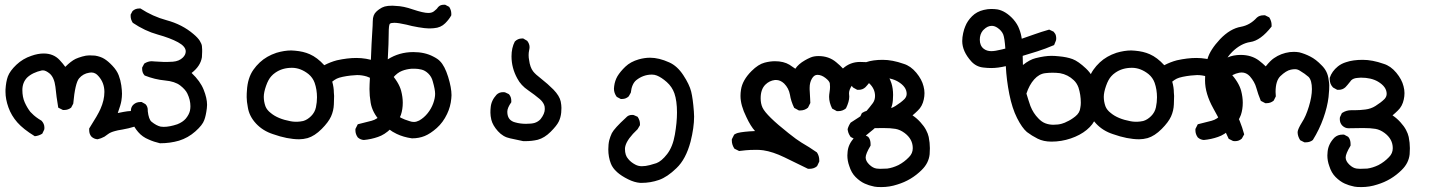

<svg xmlns="http://www.w3.org/2000/svg" viewBox="-20 -469 6040 800"><path d="M351.6 73.2Q351.6 70.3 351.6 66.4Q387.7 9.8 398.4 -14.6Q415 -51.8 415 -85.9Q415 -124 390.6 -151.4Q377.9 -167 360.4 -167Q355.5 -167 351.6 -166Q326.2 -162.1 309.6 -142.6Q293 -123 285.2 -37.1L276.4 -20.5Q263.7 -10.7 248 -10.7Q246.1 -10.7 242.2 -10.7L222.7 -20.5Q214.8 -66.4 210.9 -107.4Q206.1 -145.5 187.5 -162.1Q170.9 -175.8 159.2 -175.8Q157.2 -175.8 155.3 -175.8Q115.2 -167 92.8 -145.5Q73.2 -125 73.2 -93.8Q73.2 -64.5 83 -42.5Q92.8 -20.5 106.4 -2.9L113.3 3.9Q127 18.6 153.3 34.2Q165 46.9 165 62.5Q165 69.3 164.1 71.3L156.2 87.9Q142.6 96.7 125 98.6Q77.1 69.3 52.2 41Q27.3 12.7 15.1 -21.5Q2.9 -55.7 2.9 -85.9Q2.9 -90.8 2.9 -95.7Q4.9 -128.9 12.7 -150.4Q21.5 -173.8 48.3 -199.2Q75.2 -224.6 110.4 -236.3Q137.7 -246.1 162.1 -246.1Q203.1 -246.1 228.5 -218.8Q242.2 -204.1 252 -190.4Q275.4 -213.9 294.9 -223.6Q305.7 -228.5 322.3 -233.4Q338.9 -238.3 352.5 -238.3Q366.2 -238.3 376 -237.3Q399.4 -233.4 415 -223.6Q430.7 -213.9 448.2 -195.3Q466.8 -175.8 474.6 -155.3Q482.4 -134.8 485.4 -113.3Q488.3 -91.8 488.3 -78.6Q488.3 -65.4 485.8 -49.3Q483.4 -33.2 470.7 2Q481.4 0 495.6 -2.9Q509.8 -5.9 530.3 -6.8L546.9 2Q558.6 13.7 558.6 28.3Q558.6 37.1 556.6 41L547.9 56.6Q511.7 67.4 489.7 70.8Q467.8 74.2 459 77.1Q440.4 82 430.7 89.4Q420.9 96.7 415 100.6Q400.4 108.4 386.7 111.3Q372.1 110.4 361.3 100.6Q351.6 89.8 351.6 73.2Z M525.4 2Q525.4 -3.9 525.4 -9.8Q526.4 -24.4 536.1 -33.2Q547.9 -43.9 564.5 -43.9Q566.4 -43.9 570.3 -43.9L585.9 -35.2Q595.7 -25.4 595.7 -10.7Q595.7 -8.8 595.7 -5.9Q599.6 28.3 611.3 38.1Q631.8 54.7 649.4 58.6Q656.2 59.6 662.1 59.6Q686.5 59.6 718.8 48.8Q741.2 40 753.9 25.4Q767.6 8.8 771.5 -7.8Q773.4 -17.6 773.4 -26.4Q773.4 -52.7 760.7 -79.1Q752.9 -95.7 731 -112.8Q709 -129.9 667 -133.8Q625 -137.7 583 -154.3L582 -155.3Q572.3 -166 572.3 -181.6Q572.3 -183.6 572.3 -187.5L581.1 -204.1Q596.7 -213.9 612.3 -213.9Q619.1 -213.9 625 -212.9Q652.3 -210.9 663.1 -210.9Q673.8 -210.9 676.8 -210.9Q687.5 -210.9 700.2 -211.9Q726.6 -213.9 742.2 -229.5Q753.9 -241.2 753.9 -254.9Q753.9 -275.4 721.7 -293Q689.5 -310.5 636.7 -325.2Q584 -339.8 533.2 -374Q524.4 -387.7 524.4 -401.4Q524.4 -404.3 524.4 -408.2L532.2 -422.9Q543.9 -433.6 559.6 -433.6Q561.5 -433.6 565.4 -433.6Q616.2 -400.4 673.8 -384.8Q739.3 -367.2 786.1 -327.1Q804.7 -311.5 812.5 -298.8Q820.3 -286.1 821.3 -277.3Q822.3 -268.6 822.3 -262.7Q822.3 -256.8 822.3 -252.9Q822.3 -241.2 821.3 -230.5Q815.4 -193.4 778.3 -165Q814.5 -130.9 828.6 -95.2Q842.8 -59.6 842.8 -32.2Q842.8 -24.4 841.8 -17.6Q837.9 13.7 831.1 31.2Q824.2 51.8 793.9 78.6Q763.7 105.5 725.6 117.2Q688.5 127.9 647.5 127.9H646.5Q621.1 122.1 599.6 112.3Q573.2 101.6 555.7 81.1Q538.1 60.5 531.7 41.5Q525.4 22.5 525.4 2Z M1460.9 74.2Q1460.9 72.3 1460.9 68.4L1470.7 48.8Q1502.9 41 1528.3 34.2Q1551.8 28.3 1571.3 5.9Q1586.9 -13.7 1586.9 -34.2Q1586.9 -52.7 1578.1 -78.1Q1570.3 -99.6 1549.8 -123Q1534.2 -141.6 1507.8 -150.4Q1488.3 -156.2 1467.8 -156.2Q1460 -156.2 1441.9 -154.3Q1423.8 -152.3 1407.7 -148.9Q1391.6 -145.5 1382.8 -141.1Q1374 -136.7 1364.3 -128.9Q1371.1 -104.5 1371.1 -83Q1372.1 -75.2 1372.1 -69.3Q1372.1 -50.8 1371.1 -34.2Q1370.1 -7.8 1359.4 16.1Q1348.6 40 1320.3 68.4Q1291 97.7 1261.7 106.4Q1243.2 111.3 1226.6 111.3Q1177.7 111.3 1117.2 89.8Q1075.2 76.2 1046.9 45.9Q1018.6 15.6 1012.7 -21.5Q1007.8 -46.9 1007.8 -64Q1007.8 -81.1 1008.8 -90.8Q1011.7 -144.5 1036.1 -178.7Q1046.9 -194.3 1062.5 -209Q1090.8 -235.4 1131.8 -249Q1165 -258.8 1193.4 -258.8Q1201.2 -258.8 1209 -257.8Q1244.1 -254.9 1270.5 -243.2Q1301.8 -229.5 1331.1 -197.3Q1357.4 -210.9 1383.8 -217.8Q1427.7 -227.5 1464.8 -227.5Q1505.9 -227.5 1544.9 -213.9Q1568.4 -206.1 1605 -166.5Q1641.6 -127 1651.4 -90.8Q1658.2 -64.5 1658.2 -41Q1658.2 -13.7 1650.4 9.8Q1647.5 17.6 1644.5 23.4Q1634.8 42 1608.4 67.4Q1582 92.8 1554.7 101.6Q1527.3 111.3 1496.1 114.3Q1481.4 113.3 1470.7 103.5Q1460.9 89.8 1460.9 74.2ZM1300.8 -63.5Q1300.8 -95.7 1291 -124Q1283.2 -145.5 1265.6 -160.2Q1232.4 -186.5 1196.3 -186.5Q1156.2 -186.5 1127 -166Q1117.2 -159.2 1110.4 -151.4Q1097.7 -137.7 1088.4 -110.8Q1079.1 -84 1079.1 -65.4Q1079.1 -45.9 1085.9 -26.4Q1091.8 -10.7 1108.4 2Q1137.7 26.4 1190.4 36.1Q1201.2 38.1 1207.5 38.1Q1213.9 38.1 1221.2 38.1Q1228.5 38.1 1243.2 35.2Q1260.7 30.3 1276.4 14.6Q1292 -1 1296.4 -22Q1300.8 -43 1300.8 -63.5Z M1595.7 -221.7Q1643.6 -252 1702.1 -252Q1750 -252 1785.2 -233.4Q1804.7 -223.6 1813.5 -213.9Q1833 -194.3 1847.2 -148.9Q1861.3 -103.5 1861.3 -72.3Q1861.3 -65.4 1860.4 -58.6Q1857.4 -24.4 1842.8 5.9Q1826.2 41 1799.8 64.5Q1773.4 87.9 1749.5 97.7Q1725.6 107.4 1697.3 107.4H1696.3Q1661.1 102.5 1632.8 88.9Q1598.6 73.2 1564.9 36.6Q1531.2 0 1524.4 -41Q1519.5 -70.3 1519.5 -97.7Q1519.5 -105.5 1520 -118.2Q1520.5 -130.9 1522 -157.7Q1523.4 -184.6 1525.4 -220.7Q1528.3 -295.9 1530.8 -331.1Q1533.2 -366.2 1533.2 -380.4Q1533.2 -394.5 1537.1 -404.3Q1541 -414.1 1547.9 -420.4Q1554.7 -426.8 1560.5 -430.7Q1571.3 -438.5 1583 -441.9Q1594.7 -445.3 1615.2 -445.3Q1622.1 -445.3 1629.9 -444.3Q1661.1 -443.4 1700.2 -429.7Q1744.1 -415 1764.6 -415Q1779.3 -415 1788.1 -421.9Q1800.8 -431.6 1804.7 -438.5L1807.6 -441.4Q1815.4 -449.2 1829.1 -449.2Q1831.1 -449.2 1835 -449.2L1851.6 -440.4Q1860.4 -426.8 1860.4 -412.1Q1860.4 -409.2 1860.4 -405.3Q1851.6 -388.7 1835 -372.1Q1816.4 -353.5 1788.1 -351.6Q1780.3 -350.6 1766.1 -350.6Q1752 -350.6 1723.1 -355.5Q1694.3 -360.4 1673.8 -366.2Q1639.6 -374 1623 -374Q1609.4 -374 1604.5 -370.1Q1599.6 -365.2 1599.6 -329.1Q1599.6 -293 1595.7 -221.7ZM1783.2 -129.9Q1778.3 -149.4 1764.6 -162.6Q1751 -175.8 1735.8 -179.2Q1720.7 -182.6 1710.4 -182.6Q1700.2 -182.6 1694.3 -182.6Q1672.9 -180.7 1655.3 -173.8Q1634.8 -166 1617.2 -144.5Q1598.6 -124 1593.3 -112.3Q1587.9 -100.6 1587.9 -87.9Q1587.9 -74.2 1592.8 -45.9Q1596.7 -27.3 1624 0Q1638.7 15.6 1651.9 22.5Q1665 29.3 1687.5 36.1Q1695.3 39.1 1705.1 39.1Q1714.8 39.1 1726.6 33.2Q1747.1 21.5 1762.2 2.4Q1777.3 -16.6 1785.2 -38.6Q1793 -60.5 1793 -78.1Q1793 -95.7 1783.2 -129.9Z M2027.3 30.3Q2023.4 13.7 2023.4 0.5Q2023.4 -12.7 2024.4 -20.5Q2026.4 -49.8 2048.8 -74.2Q2059.6 -85 2076.2 -85Q2082 -85 2085 -84L2099.6 -77.1L2101.6 -75.2Q2110.4 -64.5 2110.4 -48.8Q2110.4 -46.9 2110.4 -43Q2093.8 -19.5 2093.8 -3.9Q2093.8 25.4 2114.3 36.1Q2119.1 39.1 2127 41Q2147.5 46.9 2171.4 46.9Q2195.3 46.9 2208 43Q2222.7 38.1 2232.4 27.3Q2250 4.9 2250 -14.6Q2250 -26.4 2247.1 -32.2Q2241.2 -45.9 2228.5 -56.6Q2209 -73.2 2180.7 -92.8Q2150.4 -113.3 2135.7 -141.6Q2111.3 -185.5 2111.3 -234.4Q2111.3 -269.5 2125 -295.9Q2137.7 -308.6 2154.3 -308.6Q2156.2 -308.6 2160.2 -308.6L2176.8 -298.8Q2186.5 -286.1 2186.5 -272.5Q2186.5 -267.6 2184.6 -258.8Q2182.6 -250 2182.6 -239.3Q2182.6 -228.5 2184.6 -218.8Q2188.5 -188.5 2201.2 -171.9Q2210.9 -159.2 2235.4 -140.6Q2261.7 -120.1 2286.1 -95.7Q2311.5 -69.3 2316.4 -45.9Q2319.3 -30.3 2319.3 -19.5Q2319.3 -8.8 2318.4 0Q2316.4 20.5 2308.1 37.6Q2299.8 54.7 2274.4 80.1Q2249 105.5 2220.7 113.3Q2196.3 119.1 2168.9 119.1Q2162.1 119.1 2160.2 119.1Q2132.8 113.3 2105.5 107.4Q2076.2 101.6 2054.7 77.6Q2033.2 53.7 2027.3 30.3Z M2514.6 153.3Q2514.6 143.6 2515.6 133.3Q2516.6 123 2518.6 115.2Q2522.5 100.6 2529.3 85.9Q2540 65.4 2587.9 21.5Q2597.7 9.8 2613.3 9.8Q2619.1 9.8 2621.1 10.7L2636.7 17.6Q2646.5 32.2 2646.5 46.9Q2646.5 48.8 2646.5 52.7L2636.7 69.3Q2593.8 109.4 2585.9 138.7Q2584 145.5 2584 151.4Q2584 178.7 2597.7 193.4Q2608.4 207 2627 216.8Q2639.6 223.6 2654.3 223.6Q2669.9 223.6 2688 218.8Q2706.1 213.9 2714.8 210.9Q2736.3 203.1 2759.8 172.9Q2783.2 142.6 2792 91.8Q2800.8 41 2800.8 0Q2800.8 -48.8 2790 -80.1Q2780.3 -107.4 2758.3 -127Q2736.3 -146.5 2716.8 -154.3Q2707 -158.2 2696.3 -158.2Q2660.2 -158.2 2630.9 -134.8Q2612.3 -119.1 2608.4 -83L2599.6 -67.4Q2587.9 -56.6 2572.3 -56.6Q2570.3 -56.6 2566.4 -56.6L2549.8 -65.4Q2538.1 -81.1 2538.1 -99.6Q2538.1 -104.5 2539.1 -110.4Q2542 -132.8 2552.7 -151.4Q2564.5 -170.9 2585.9 -191.4Q2607.4 -211.9 2641.6 -221.7Q2666 -228.5 2688.5 -228.5Q2725.6 -228.5 2768.6 -209Q2801.8 -194.3 2827.1 -155.8Q2852.5 -117.2 2859.9 -87.4Q2867.2 -57.6 2871.1 -4.9Q2872.1 5.9 2872.1 16.6Q2872.1 62.5 2857.4 121.1Q2837.9 194.3 2798.8 231.4Q2760.7 268.6 2725.6 280.8Q2690.4 293 2653.3 293Q2650.4 293 2647.5 293Q2623 291 2597.7 278.3Q2540 250 2525.4 212.9Q2514.6 185.5 2514.6 153.3Z M3517.6 -80.1 3518.6 -66.4Q3518.6 -45.9 3504.9 -17.6Q3491.2 -5.9 3472.7 -5.9Q3470.7 -5.9 3466.8 -5.9L3447.3 -16.6Q3434.6 -42 3434.6 -65.4Q3434.6 -73.2 3436.5 -85.4Q3438.5 -97.7 3438.5 -106.9Q3438.5 -116.2 3437.5 -122.1Q3435.5 -131.8 3418.9 -144.5Q3402.3 -157.2 3385.7 -157.2Q3372.1 -157.2 3362.8 -141.1Q3353.5 -125 3353.5 -103.5Q3353.5 -100.6 3353.5 -96.2Q3353.5 -91.8 3354 -87.4Q3354.5 -83 3354.5 -78.1Q3354.5 -73.2 3355 -68.8Q3355.5 -64.5 3355.5 -59.6Q3356.4 -50.8 3356.4 -40L3346.7 -20.5Q3333 -8.8 3314.5 -8.8Q3312.5 -8.8 3308.6 -8.8L3289.1 -19.5Q3275.4 -47.9 3271.5 -74.2Q3266.6 -101.6 3247.1 -121.1Q3231.4 -135.7 3213.9 -135.7Q3211.9 -135.7 3209 -135.7Q3185.5 -132.8 3168.9 -116.2Q3149.4 -96.7 3149.4 -59.6Q3149.4 -37.1 3157.2 -20.5Q3172.9 12.7 3265.6 85.9Q3299.8 113.3 3319.3 125Q3351.6 143.6 3383.8 166Q3393.6 180.7 3393.6 198.2Q3393.6 200.2 3393.6 204.1L3384.8 222.7L3382.8 224.6Q3371.1 234.4 3352.5 234.4Q3350.6 234.4 3346.7 234.4Q3296.9 210 3248.5 186.5Q3200.2 163.1 3160.2 157.2Q3144.5 155.3 3132.8 155.3Q3121.1 155.3 3106.4 155.8Q3091.8 156.2 3059.6 160.2L3040 150.4Q3029.3 133.8 3029.3 117.2Q3029.3 115.2 3029.3 111.3L3039.1 91.8Q3046.9 86.9 3053.7 85Q3077.1 79.1 3126 77.1Q3107.4 56.6 3089.8 18.6Q3065.4 -30.3 3065.4 -69.3Q3065.4 -82 3067.4 -94.7Q3073.2 -134.8 3111.3 -172.9Q3139.6 -201.2 3166 -208Q3188.5 -213.9 3209 -213.9Q3245.1 -213.9 3269.5 -199.2Q3282.2 -190.4 3293.9 -182.6Q3306.6 -202.1 3334 -217.8Q3343.8 -223.6 3357.4 -229.5Q3371.1 -235.4 3390.6 -235.4Q3433.6 -235.4 3463.9 -210Q3480.5 -196.3 3492.2 -183.6Q3522.5 -210.9 3563.5 -210.9Q3585.9 -210.9 3608.4 -208Q3632.8 -204.1 3659.2 -177.7Q3685.5 -151.4 3694.3 -122.1Q3701.2 -100.6 3701.2 -73.2Q3701.2 -47.9 3697.3 -32.2Q3690.4 -4.9 3675.8 11.7Q3656.2 36.1 3642.6 48.8Q3620.1 70.3 3588.9 94.7Q3573.2 111.3 3550.8 111.3Q3547.9 111.3 3543 111.3L3524.4 101.6Q3517.6 91.8 3515.1 84.5Q3512.7 77.1 3511.7 69.3Q3515.6 54.7 3524.4 42Q3543 30.3 3557.6 20.5Q3576.2 8.8 3589.8 -5.9Q3603.5 -21.5 3617.2 -40Q3626 -52.7 3626 -69.3Q3626 -98.6 3602.5 -121.1Q3586.9 -135.7 3569.3 -135.7Q3544.9 -135.7 3529.3 -112.3Q3517.6 -94.7 3517.6 -80.1Z M3610.4 -9.8H3626Q3645.5 -9.8 3668.9 -12.7Q3692.4 -15.6 3710.9 -27.3Q3734.4 -42 3749 -56.6Q3757.8 -66.4 3757.8 -78.1Q3757.8 -107.4 3721.7 -128.9Q3693.4 -145.5 3650.4 -145.5Q3643.6 -145.5 3637.7 -144.5Q3619.1 -143.6 3609.4 -133.8L3607.4 -130.9Q3591.8 -111.3 3585.9 -105.5Q3574.2 -94.7 3557.6 -94.7Q3555.7 -94.7 3551.8 -94.7L3534.2 -104.5Q3520.5 -119.1 3520.5 -138.7Q3520.5 -142.6 3520.5 -144.5Q3529.3 -171.9 3554.7 -192.4Q3569.3 -204.1 3588.9 -210Q3617.2 -219.7 3658.2 -219.7Q3698.2 -219.7 3745.1 -203.1Q3774.4 -194.3 3797.9 -166Q3821.3 -137.7 3828.1 -109.4Q3832 -94.7 3832 -81.1Q3832 -67.4 3829.1 -54.7Q3823.2 -26.4 3804.7 -8.8Q3794.9 1 3782.2 11.7Q3799.8 23.4 3814.9 40Q3830.1 56.6 3838.4 72.3Q3846.7 87.9 3849.6 101.6Q3854.5 126 3854.5 148.4Q3854.5 161.1 3853.5 173.8Q3849.6 210.9 3820.3 239.3Q3777.3 282.2 3718.8 299.8Q3686.5 310.5 3652.3 310.5Q3632.8 310.5 3623.5 308.6Q3614.3 306.6 3609.9 305.2Q3605.5 303.7 3600.6 302.7Q3591.8 299.8 3583 295.9Q3563.5 287.1 3544.9 268.6Q3527.3 251 3518.6 222.7Q3510.7 201.2 3510.7 178.7Q3510.7 170.9 3511.7 163.1Q3514.6 130.9 3540 104.5Q3553.7 91.8 3574.2 91.8Q3576.2 91.8 3580.1 91.8L3596.7 100.6L3598.6 102.5Q3607.4 113.3 3607.4 130.9Q3607.4 132.8 3607.4 137.7Q3586.9 171.9 3586.9 187Q3586.9 202.1 3602.1 216.8Q3617.2 231.4 3632.8 233.4Q3641.6 234.4 3646.5 234.4Q3663.1 234.4 3676.8 233.4Q3699.2 230.5 3723.6 218.8Q3748 206.1 3767.6 185.5Q3783.2 169.9 3783.2 148.4Q3783.2 110.4 3749 85Q3730.5 71.3 3710.9 67.9Q3691.4 64.5 3659.7 64.5Q3627.9 64.5 3598.6 65.4Q3584 65.4 3572.3 53.7Q3562.5 43 3562.5 27.3Q3562.5 20.5 3563.5 18.6L3571.3 2L3573.2 1Q3589.8 -9.8 3610.4 -9.8Z M4170.9 -193.4Q4137.7 -185.5 4110.4 -185.5Q4094.7 -185.5 4078.1 -187.5Q4047.9 -190.4 4027.3 -212.9Q3989.3 -254.9 3989.3 -297.9Q3989.3 -313.5 3993.2 -331.1Q3997.1 -348.6 4002 -359.4Q4010.7 -381.8 4030.3 -401.4Q4049.8 -420.9 4079.1 -427.7Q4095.7 -431.6 4109.9 -431.6Q4124 -431.6 4136.7 -429.7Q4170.9 -422.9 4202.1 -388.7Q4219.7 -368.2 4226.6 -348.6Q4234.4 -329.1 4237.3 -307.6Q4263.7 -316.4 4290.5 -326.2Q4317.4 -335.9 4351.6 -345.7L4370.1 -336.9Q4377.9 -328.1 4379.4 -321.3Q4380.9 -314.5 4380.9 -309.6Q4380.9 -300.8 4378.9 -297.9L4372.1 -281.2Q4335.9 -265.6 4301.8 -254.9L4241.2 -236.3L4242.2 -198.2Q4270.5 -220.7 4294.9 -226.6Q4333 -236.3 4361.3 -236.3Q4375 -236.3 4392.6 -234.4Q4425.8 -231.4 4449.2 -222.7Q4472.7 -213.9 4504.9 -183.6Q4537.1 -153.3 4546.9 -109.4Q4554.7 -76.2 4554.7 -47.9Q4554.7 -26.4 4551.3 -6.8Q4547.9 12.7 4543.9 24.4Q4536.1 48.8 4507.8 72.3Q4480.5 94.7 4441.4 107.9Q4402.3 121.1 4361.3 121.1Q4328.1 121.1 4303.7 108.9Q4279.3 96.7 4258.8 81.1Q4238.3 63.5 4217.8 22.9Q4197.3 -17.6 4185.5 -76.7Q4173.8 -135.7 4170.9 -193.4ZM4424.8 38.1Q4441.4 31.2 4460.4 16.1Q4479.5 1 4481.4 -20.5Q4483.4 -30.3 4483.4 -41Q4483.4 -74.2 4473.6 -104.5Q4466.8 -123 4454.1 -134.8Q4429.7 -158.2 4396.5 -164.1Q4380.9 -166 4365.7 -166Q4350.6 -166 4335 -164.1Q4309.6 -161.1 4289.1 -138.2Q4268.6 -115.2 4256.8 -79.1Q4264.6 -52.7 4273.4 -27.3Q4285.2 2.9 4306.6 24.4Q4320.3 39.1 4335.9 44.9Q4351.6 50.8 4369.1 50.8Q4389.6 50.8 4404.3 46.4Q4418.9 42 4424.8 38.1ZM4112.3 -361.3Q4094.7 -361.3 4079.1 -345.7L4075.2 -341.8Q4062.5 -326.2 4062.5 -303.7Q4062.5 -278.3 4079.1 -265.6Q4091.8 -255.9 4110.4 -255.9Q4126 -255.9 4153.3 -262.7Q4161.1 -264.6 4168.9 -266.6Q4166 -309.6 4160.2 -325.2Q4153.3 -341.8 4135.7 -353.5Q4124 -361.3 4112.3 -361.3Z M4960.9 74.2Q4960.9 72.3 4960.9 68.4L4970.7 48.8Q5002.9 41 5028.3 34.2Q5051.8 28.3 5071.3 5.9Q5086.9 -13.7 5086.9 -34.2Q5086.9 -52.7 5078.1 -78.1Q5070.3 -99.6 5049.8 -123Q5034.2 -141.6 5007.8 -150.4Q4988.3 -156.2 4967.8 -156.2Q4960 -156.2 4941.9 -154.3Q4923.8 -152.3 4907.7 -148.9Q4891.6 -145.5 4882.8 -141.1Q4874 -136.7 4864.3 -128.9Q4871.1 -104.5 4871.1 -83Q4872.1 -75.2 4872.1 -69.3Q4872.1 -50.8 4871.1 -34.2Q4870.1 -7.8 4859.4 16.1Q4848.6 40 4820.3 68.4Q4791 97.7 4761.7 106.4Q4743.2 111.3 4726.6 111.3Q4677.7 111.3 4617.2 89.8Q4575.2 76.2 4546.9 45.9Q4518.6 15.6 4512.7 -21.5Q4507.8 -46.9 4507.8 -64Q4507.8 -81.1 4508.8 -90.8Q4511.7 -144.5 4536.1 -178.7Q4546.9 -194.3 4562.5 -209Q4590.8 -235.4 4631.8 -249Q4665 -258.8 4693.4 -258.8Q4701.2 -258.8 4709 -257.8Q4744.1 -254.9 4770.5 -243.2Q4801.8 -229.5 4831.1 -197.3Q4857.4 -210.9 4883.8 -217.8Q4927.7 -227.5 4964.8 -227.5Q5005.9 -227.5 5044.9 -213.9Q5068.4 -206.1 5105 -166.5Q5141.6 -127 5151.4 -90.8Q5158.2 -64.5 5158.2 -41Q5158.2 -13.7 5150.4 9.8Q5147.5 17.6 5144.5 23.4Q5134.8 42 5108.4 67.4Q5082 92.8 5054.7 101.6Q5027.3 111.3 4996.1 114.3Q4981.4 113.3 4970.7 103.5Q4960.9 89.8 4960.9 74.2ZM4800.8 -63.5Q4800.8 -95.7 4791 -124Q4783.2 -145.5 4765.6 -160.2Q4732.4 -186.5 4696.3 -186.5Q4656.2 -186.5 4627 -166Q4617.2 -159.2 4610.4 -151.4Q4597.7 -137.7 4588.4 -110.8Q4579.1 -84 4579.1 -65.4Q4579.1 -45.9 4585.9 -26.4Q4591.8 -10.7 4608.4 2Q4637.7 26.4 4690.4 36.1Q4701.2 38.1 4707.5 38.1Q4713.9 38.1 4721.2 38.1Q4728.5 38.1 4743.2 35.2Q4760.7 30.3 4776.4 14.6Q4792 -1 4796.4 -22Q4800.8 -43 4800.8 -63.5Z M5094.7 -229.5Q5119.1 -240.2 5149.4 -240.2Q5194.3 -240.2 5225.6 -216.8Q5242.2 -204.1 5253.9 -192.4Q5273.4 -216.8 5288.1 -226.6Q5317.4 -247.1 5354.5 -252Q5361.3 -252.9 5371.6 -252.9Q5381.8 -252.9 5393.6 -251Q5417 -245.1 5439.5 -233.4Q5462.9 -221.7 5486.3 -197.3Q5511.7 -172.9 5515.6 -138.7Q5518.6 -123 5518.6 -113.8Q5518.6 -104.5 5518.1 -94.7Q5517.6 -85 5515.6 -64.5Q5510.7 -23.4 5494.1 23.4Q5477.5 70.3 5450.2 114.3Q5438.5 124 5420.9 124Q5418.9 124 5415 124L5397.5 115.2Q5386.7 98.6 5386.7 81.1Q5387.7 68.4 5405.3 40Q5420.9 16.6 5433.6 -24.9Q5446.3 -66.4 5446.3 -97.7Q5446.3 -133.8 5432.6 -148.4Q5417 -162.1 5395.5 -174.8Q5385.7 -180.7 5376.5 -180.7Q5367.2 -180.7 5358.4 -178.7Q5338.9 -174.8 5314.5 -151.4Q5294.9 -131.8 5294.9 -85.9Q5294.9 -78.1 5295.9 -67.4L5287.1 -49.8Q5274.4 -39.1 5257.8 -39.1Q5255.9 -39.1 5252 -39.1L5233.4 -48.8Q5221.7 -77.1 5214.8 -102.5Q5208 -127.9 5187.5 -151.4Q5172.9 -167 5153.3 -167Q5148.4 -167 5143.6 -166Q5114.3 -160.2 5095.7 -140.6Q5084 -128.9 5084 -110.4Q5084 -79.1 5120.1 -17.6Q5148.4 32.2 5164.1 90.8L5154.3 108.4Q5142.6 119.1 5127 119.1Q5119.1 119.1 5117.2 118.2L5099.6 109.4Q5070.3 44.9 5035.6 -17.1Q5001 -79.1 5001 -133.8Q5001 -188.5 5011.7 -225.1Q5022.5 -261.7 5063.5 -305.7Q5105.5 -349.6 5150.4 -357.4Q5188.5 -364.3 5216.8 -395.5Q5227.5 -405.3 5245.1 -405.3Q5247.1 -405.3 5251 -405.3L5268.6 -396.5Q5278.3 -380.9 5278.3 -365.2Q5278.3 -363.3 5278.3 -358.4Q5232.4 -299.8 5189.5 -293.9Q5150.4 -288.1 5114.3 -252.9Q5102.5 -241.2 5094.7 -229.5Z M5610.4 -9.8H5626Q5645.5 -9.8 5668.9 -12.7Q5692.4 -15.6 5710.9 -27.3Q5734.4 -42 5749 -56.6Q5757.8 -66.4 5757.8 -78.1Q5757.8 -107.4 5721.7 -128.9Q5693.4 -145.5 5650.4 -145.5Q5643.6 -145.5 5637.7 -144.5Q5619.1 -143.6 5609.4 -133.8L5607.4 -130.9Q5591.8 -111.3 5585.9 -105.5Q5574.2 -94.7 5557.6 -94.7Q5555.7 -94.7 5551.8 -94.7L5534.2 -104.5Q5520.5 -119.1 5520.5 -138.7Q5520.5 -142.6 5520.5 -144.5Q5529.3 -171.9 5554.7 -192.4Q5569.3 -204.1 5588.9 -210Q5617.2 -219.7 5658.2 -219.7Q5698.2 -219.7 5745.1 -203.1Q5774.4 -194.3 5797.9 -166Q5821.3 -137.7 5828.1 -109.4Q5832 -94.7 5832 -81.1Q5832 -67.4 5829.1 -54.7Q5823.2 -26.4 5804.7 -8.8Q5794.9 1 5782.2 11.7Q5799.8 23.4 5814.9 40Q5830.1 56.6 5838.4 72.3Q5846.7 87.9 5849.6 101.6Q5854.5 126 5854.5 148.4Q5854.5 161.1 5853.5 173.8Q5849.6 210.9 5820.3 239.3Q5777.3 282.2 5718.8 299.8Q5686.5 310.5 5652.3 310.5Q5632.8 310.5 5623.5 308.6Q5614.3 306.6 5609.9 305.2Q5605.5 303.7 5600.6 302.7Q5591.8 299.8 5583 295.9Q5563.5 287.1 5544.9 268.6Q5527.3 251 5518.6 222.7Q5510.7 201.2 5510.7 178.7Q5510.7 170.9 5511.7 163.1Q5514.6 130.9 5540 104.5Q5553.7 91.8 5574.2 91.8Q5576.2 91.8 5580.1 91.8L5596.7 100.6L5598.6 102.5Q5607.4 113.3 5607.4 130.9Q5607.4 132.8 5607.4 137.7Q5586.9 171.9 5586.9 187Q5586.9 202.1 5602.1 216.8Q5617.2 231.4 5632.8 233.4Q5641.6 234.4 5646.5 234.4Q5663.1 234.4 5676.8 233.4Q5699.2 230.5 5723.6 218.8Q5748 206.1 5767.6 185.5Q5783.2 169.9 5783.2 148.4Q5783.2 110.4 5749 85Q5730.5 71.3 5710.9 67.9Q5691.4 64.5 5659.7 64.5Q5627.9 64.5 5598.6 65.4Q5584 65.4 5572.3 53.7Q5562.5 43 5562.5 27.3Q5562.5 20.5 5563.5 18.6L5571.3 2L5573.2 1Q5589.8 -9.8 5610.4 -9.8Z"/></svg>

Font: JasonHandwriting2
Style: SemiBold
Weight: 600
Version: Version 1.04.7